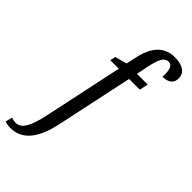

<svg xmlns="http://www.w3.org/2000/svg" viewBox="-426 -848 1165 1165"><g transform="rotate(45 157.0 -265.0)"><path d="M-75 240C11 240 84 184 120 13L225 -480H317L329 -536H237L250 -600C267 -687 284 -724 322 -724C355 -724 362 -683 359 -633C407 -633 436 -653 436 -695C436 -741 399 -770 329 -770C235 -770 183 -705 161 -595L148 -536L72 -515L64 -480H137L30 23C5 142 -23 195 -75 195C-87 195 -103 191 -111 188L-122 232C-111 236 -91 240 -75 240Z"/></g></svg>

Font: Noto Serif ExtraCondensed
Style: Italic
Weight: 400
Width: 2
Italic angle: -12°
Designer: Monotype Design Team
Foundry: Monotype Imaging Inc.
Version: Version 2.014